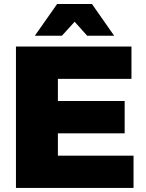

<svg xmlns="http://www.w3.org/2000/svg" viewBox="-20 -932 723 952"><path d="M350.1 -824.2 287.1 -754.9H152.8L263.2 -912.1H436L545.9 -754.9H412.1ZM267.1 -160.2H642.1V0H59.1V-701.2H631.8V-541H267.1V-431.2H598.1V-271H267.1Z"/></svg>

Font: Montserrat arm ExtraBold
Style: Regular
Weight: 800
Designer: Julieta Ulanovsky
Foundry: Julieta Ulanovsky
Version: Version 6.000;PS 006.000;hotconv 1.0.88;makeotf.lib2.5.64775